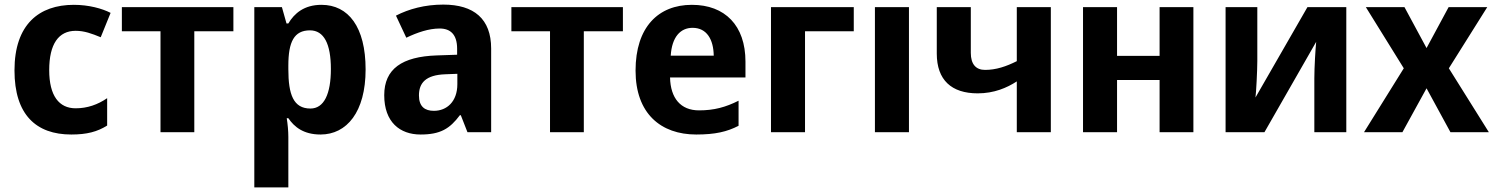

<svg xmlns="http://www.w3.org/2000/svg" viewBox="-20 -575 6502 835"><path d="M290 10C358 10 403 -2 446 -29V-148C405 -120 360 -104 309 -104C237 -104 194 -158 194 -270C194 -384 235 -441 309 -441C347 -441 379 -429 418 -413L461 -519C424 -538 366 -554 301 -554C150 -554 43 -469 43 -269C43 -76 137 10 290 10Z M995 -439V-544H510V-439H678V0H825V-439Z M1378 -554C1303 -554 1260 -517 1234 -473H1226L1206 -544H1086V240H1234V20C1234 -6 1231 -36 1227 -61H1234C1259 -24 1299 10 1374 10C1488 10 1570 -88 1570 -273C1570 -458 1495 -554 1378 -554ZM1328 -443C1389 -443 1419 -384 1419 -275C1419 -166 1389 -103 1330 -103C1256 -103 1234 -164 1234 -274V-290C1234 -393 1259 -443 1328 -443Z M1908 -555C1828 -555 1758 -536 1702 -507L1747 -411C1795 -434 1845 -451 1892 -451C1939 -451 1968 -425 1968 -363V-337L1880 -334C1728 -329 1651 -275 1651 -161C1651 -44 1719 10 1809 10C1895 10 1936 -15 1980 -74H1984L2013 0H2116V-364C2116 -493 2041 -555 1908 -555ZM1969 -254V-209C1969 -133 1923 -93 1867 -93C1828 -93 1802 -111 1802 -160C1802 -214 1831 -249 1917 -252Z M2689 -439V-544H2204V-439H2372V0H2519V-439Z M2989 -554C2843 -554 2744 -457 2744 -268C2744 -81 2854 10 3008 10C3090 10 3142 -2 3192 -28V-137C3136 -109 3086 -95 3020 -95C2940 -95 2896 -148 2894 -238H3222V-307C3222 -464 3133 -554 2989 -554ZM2992 -454C3054 -454 3083 -403 3084 -333H2897C2902 -414 2939 -454 2992 -454Z M3693 -544H3333V0H3481V-439H3693Z M3933 0V-544H3785V0Z M4202 -544H4054V-342C4054 -227 4118 -169 4232 -169C4303 -169 4359 -193 4402 -221V0H4550V-544H4402V-309C4356 -286 4312 -271 4264 -271C4224 -271 4202 -296 4202 -345Z M4838 -544H4690V0H4838V-227H5023V0H5170V-544H5023V-332H4838Z M5448 -544H5310V0H5479L5704 -393C5701 -363 5696 -283 5696 -234V0H5835V-544H5666L5440 -151C5443 -172 5448 -268 5448 -310Z M6085 -278 5912 0H6079L6184 -191L6288 0H6455L6281 -278L6448 -544H6280L6184 -366L6088 -544H5920Z"/></svg>

Font: Noto Sans Display
Style: Bold
Weight: 700
Designer: Monotype Design Team
Foundry: Monotype Imaging Inc.
Version: Version 1.900